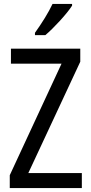

<svg xmlns="http://www.w3.org/2000/svg" viewBox="-20 -963 464 983"><path d="M349 -934V-943H249C228 -898 194 -844 159 -795V-783H212C255 -819 324 -894 349 -934ZM399 0V-77H125L391 -647V-714H36V-637H295L30 -66V0Z"/></svg>

Font: Noto Sans Lao Looped Condensed
Style: Regular
Weight: 400
Width: 3
Designer: Mark Frömberg, Ben Mitchell
Foundry: The Fontpad Ltd
Version: Version 1.003